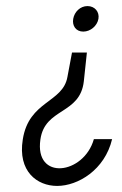

<svg xmlns="http://www.w3.org/2000/svg" viewBox="-20 -611 402 632"><path d="M55 -152C38 -47 102 1 168 1C237 1 325 -52 349 -153H289C256 -36 93 -15 113 -152C128 -257 244 -233 256 -344L266 -438H217L202 -358C187 -272 75 -280 55 -152ZM221 -549C217 -526 230 -507 254 -507C278 -507 300 -526 304 -549C308 -572 292 -591 268 -591C244 -591 225 -572 221 -549Z"/></svg>

Font: Charger Sport
Style: ExLitNrwObl
Weight: 200
Designer: Jasper
Foundry: Cannot Into Space Fonts
Version: Version 1.1